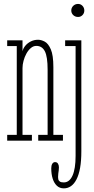

<svg xmlns="http://www.w3.org/2000/svg" viewBox="-20 -734 492 1002"><path d="M17.5 0V-30H67.5V-493.5H17.5V-523.5H97.5V-466.5Q101 -482 112.5 -495.8Q124 -509.5 141.2 -518Q158.5 -526.5 178.5 -526.5Q195 -526.5 213.5 -516.8Q232 -507 245.2 -476.5Q258.5 -446 258.5 -383.5V-30H308.5V0H179.5V-30H228.5V-370Q228.5 -438.5 214 -466.5Q199.5 -494.5 169.5 -494.5Q154 -494.5 140.8 -483.2Q127.5 -472 117.8 -454.2Q108 -436.5 102.8 -416.5Q97.5 -396.5 97.5 -379V-30H146.5V0ZM313 249Q291.5 249 277 235.5Q262.5 222 255 198.5Q247.5 175 247.5 144.5Q247.5 129.5 252.8 120.8Q258 112 267.5 112Q277.5 112 282.5 120Q287.5 128 287.5 139Q287.5 147 286.5 155Q285.5 163 284.2 171.5Q283 180 283 190Q283 203.5 288 209.5Q293 215.5 300 216.8Q307 218 313 218Q342.5 218 358.5 182.2Q374.5 146.5 374.5 80V-493.5H320V-523.5H404.5V55.5Q404.5 105.5 398 142Q391.5 178.5 379.2 202.2Q367 226 350.2 237.5Q333.5 249 313 249ZM387.5 -645.5Q372.5 -645.5 362.2 -655.2Q352 -665 352 -679Q352 -693.5 362.2 -703.5Q372.5 -713.5 387.5 -713.5Q401 -713.5 410.5 -703.5Q420 -693.5 420 -679Q420 -665 410.5 -655.2Q401 -645.5 387.5 -645.5Z"/></svg>

Font: Imbue Thin 10pt Thin
Style: Regular
Weight: 250
Version: Version 1.102